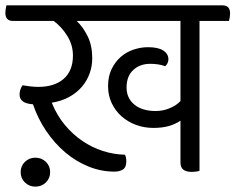

<svg xmlns="http://www.w3.org/2000/svg" viewBox="-48 -630 878 716"><path d="M84 66Q61 66 45 50.5Q29 35 29 12Q29 -11 45 -26.5Q61 -42 84 -42Q107 -42 123 -26.5Q139 -11 139 12Q139 35 123 50.5Q107 66 84 66ZM424 -304Q424 -264 453 -240Q482 -216 533 -216Q560 -216 585 -226.5Q610 -237 625 -253V-552H238Q262 -529 279 -494.5Q296 -460 296 -413Q296 -383 286 -355.5Q276 -328 257 -306Q238 -284 210 -268.5Q182 -253 145 -247Q164 -200 193.5 -164.5Q223 -129 259 -104.5Q295 -80 335.5 -67Q376 -54 418 -53Q423 -43 423 -29Q423 -6 410.5 2Q398 10 379 10Q329 10 282 -9Q235 -28 195 -62Q155 -96 124 -142Q93 -188 75 -241Q48 -243 36.5 -252.5Q25 -262 25 -277Q25 -296 36 -312Q47 -310 63.5 -308Q80 -306 95 -306Q155 -306 189.5 -336Q224 -366 224 -423Q224 -462 203 -496Q182 -530 152 -552H0Q-28 -552 -28 -582Q-28 -588 -27 -595Q-26 -602 -24 -610H782Q810 -610 810 -580Q810 -574 809 -567Q808 -560 806 -552H696V7Q690 9 682.5 10Q675 11 667 11Q625 11 625 -23V-180Q606 -167 581.5 -160Q557 -153 524 -153Q489 -153 458.5 -164.5Q428 -176 405 -196.5Q382 -217 368.5 -245.5Q355 -274 355 -309Q355 -345 368 -372Q381 -399 402 -417.5Q423 -436 450 -445Q477 -454 504 -454Q542 -454 561 -441.5Q580 -429 580 -409Q580 -401 576.5 -394Q573 -387 568 -383Q545 -392 512 -392Q474 -392 449 -369Q424 -346 424 -304Z"/></svg>

Font: Baloo 2
Style: Regular
Weight: 400
Designer: Sarang Kulkarni and Ek Type
Foundry: Ek Type
Version: Version 1.640;hotconv 1.0.111;makeotfexe 2.5.65597; ttfautoh